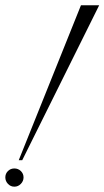

<svg xmlns="http://www.w3.org/2000/svg" viewBox="-64 -702 394 725"><path d="M20 -97.2H6.8L241.7 -682.1H310.5ZM24.9 -32.2Q24.9 -18.1 14.6 -7.6Q4.4 2.9 -9.8 2.9Q-23.9 2.9 -33.9 -7.6Q-43.9 -18.1 -43.9 -32.2Q-43.9 -46.4 -33.9 -56.2Q-23.9 -65.9 -9.8 -65.9Q4.4 -65.9 14.6 -56.2Q24.9 -46.4 24.9 -32.2Z"/></svg>

Font: Dynalight
Style: Regular
Weight: 400
Version: Version 1.000